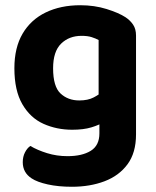

<svg xmlns="http://www.w3.org/2000/svg" viewBox="-20 -515 598 734"><path d="M256 -19Q197 -19 146.5 -41.5Q96 -64 65.5 -116.5Q35 -169 35 -254Q35 -333 66.5 -386.5Q98 -440 155 -467.5Q212 -495 287 -495Q341 -495 387.5 -480.5Q434 -466 460 -449Q478 -437 489 -420.5Q500 -404 500 -379V-65H357V-362Q346 -368 330.5 -373Q315 -378 292 -378Q244 -378 213.5 -348Q183 -318 183 -254Q183 -184 211.5 -157.5Q240 -131 283 -131Q316 -131 338 -142.5Q360 -154 376 -168L380 -50Q359 -37 329 -28Q299 -19 256 -19ZM360 -5V-98H500V-1Q500 69 467.5 113Q435 157 379.5 178Q324 199 255 199Q203 199 162.5 190Q122 181 101 167Q67 145 67 105Q67 84 75.5 67.5Q84 51 96 43Q123 59 160 70.5Q197 82 238 82Q294 82 327 61.5Q360 41 360 -5Z"/></svg>

Font: Baloo Bhaijaan 2
Style: Bold
Weight: 700
Designer: Sanskriti Dholi, Noopur Datye and Ek Type
Foundry: Ek Type
Version: Version 1.701